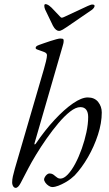

<svg xmlns="http://www.w3.org/2000/svg" viewBox="-20 -894 529 932"><path d="M56 18Q51 18 47 14Q43 10 41 4Q39 -2 39 -8Q39 -23 42.5 -38Q46 -53 52 -75L193 -558Q198 -575 203 -595.5Q208 -616 208 -626Q208 -636 195.5 -641Q183 -646 171 -650Q164 -652 158.5 -654.5Q153 -657 153 -661Q153 -665 156 -668.5Q159 -672 170 -676Q178 -679 192.5 -684Q207 -689 223.5 -694.5Q240 -700 253.5 -703.5Q267 -707 272 -707Q277 -707 283 -706Q289 -705 289 -697Q289 -689 287.5 -683Q286 -677 284 -670L148 -200Q146 -193 148.5 -193Q151 -193 154 -197Q198 -262 245 -312.5Q292 -363 334 -392Q376 -421 406 -421Q439 -421 456.5 -399Q474 -377 474 -348Q474 -297 455.5 -240Q437 -183 407 -131Q377 -79 342 -42Q336 -36 324 -26.5Q312 -17 296 -8Q280 1 263.5 7.5Q247 14 233 14Q226 14 216.5 8Q207 2 200.5 -7Q194 -16 194 -23Q194 -28 198 -35Q202 -42 208 -47Q214 -52 220 -52Q229 -52 235.5 -48.5Q242 -45 247 -40Q253 -35 259 -31Q265 -27 273 -27Q290 -27 309 -47Q328 -67 345.5 -100Q363 -133 377 -172.5Q391 -212 399.5 -252Q408 -292 408 -326Q408 -349 398.5 -361.5Q389 -374 370 -374Q348 -374 320.5 -352.5Q293 -331 263.5 -296Q234 -261 206 -221Q178 -181 155 -143Q132 -105 118 -78Q93 -30 80.5 -6Q68 18 56 18ZM266 -744Q259 -744 251.5 -750Q244 -756 237 -769L199 -848Q197 -853 196 -857.5Q195 -862 195 -866Q195 -877 206.5 -873Q218 -869 230 -857L271 -814Q276 -808 279.5 -808Q283 -808 290 -811L406 -865Q413 -868 418.5 -870Q424 -872 428 -872Q432 -872 435.5 -871Q439 -870 439 -865Q439 -861 435.5 -856Q432 -851 427 -847L306 -764Q296 -757 285 -750.5Q274 -744 266 -744Z"/></svg>

Font: EB Garamond
Style: Italic
Weight: 400
Italic angle: -17.2°
Designer: Georg Duffner and Octavio Pardo
Foundry: Georg Duffner
Version: Version 1.001